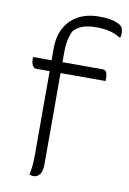

<svg xmlns="http://www.w3.org/2000/svg" viewBox="-86 -811 583 868"><g transform="rotate(10 205.5 -377.0)"><path d="M170 -60Q170 -24 158.5 -10Q147 4 130 4Q119 4 111 0Q116 -24 118 -42Q120 -60 120 -96V-476H58Q47 -476 41 -488Q35 -500 35 -516V-526H120V-580Q120 -663 168 -710.5Q216 -758 298 -758Q344 -758 369 -749.5Q394 -741 401 -733Q405 -729 408 -720.5Q411 -712 411 -700Q411 -689 408 -681H404Q379 -696 353 -702Q327 -708 292 -708Q261 -708 237 -701Q213 -694 192 -674Q170 -637 170 -568V-526H354Q368 -526 372.5 -514.5Q377 -503 377 -486V-476H170Z"/></g></svg>

Font: Recursive Sn Csl St Lt
Style: Regular
Weight: 300
Version: Version 1.079;hotconv 1.0.112;makeotfexe 2.5.65598; ttfautoh